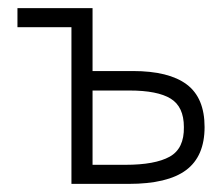

<svg xmlns="http://www.w3.org/2000/svg" viewBox="-20 -453 548 473"><path d="M156 -386H23V-433H208V-278H307Q396 -278 440 -245Q484 -212 484 -140Q484 -68 438.5 -34Q393 0 297 0H156ZM289 -47Q362 -47 398 -67Q434 -87 433 -140Q433 -190 400.5 -210Q368 -230 299 -230H208V-47Z"/></svg>

Font: Tilda Sans Light
Style: Regular
Weight: 300
Designer: ParaType Ltd
Foundry: ParaType Ltd
Version: Version 1.009